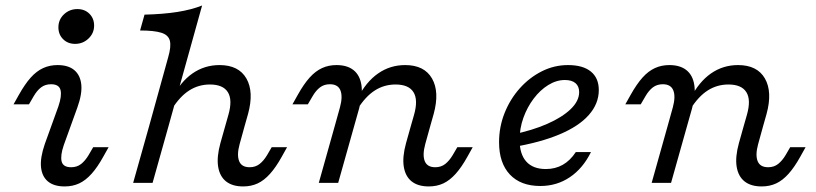

<svg xmlns="http://www.w3.org/2000/svg" viewBox="-20 -661 2949 694"><path d="M210.5 -136.3Q197.6 -98.4 202.8 -77.4Q208.1 -56.5 237.1 -56.5Q258.1 -56.5 273 -68.1Q287.9 -79.8 300 -100L316.9 -129H372.6L353.2 -94.4Q332.3 -56.5 310.9 -32.7Q289.5 -8.9 266.1 2Q242.7 12.9 213.7 12.9Q175 12.9 153.2 -5.2Q131.5 -23.4 128.2 -57.3Q125 -91.1 141.9 -140.3L191.1 -276.6Q204 -314.5 198.8 -335.5Q193.5 -356.5 164.5 -356.5Q143.5 -356.5 128.6 -345.2Q113.7 -333.9 101.6 -312.9L84.7 -283.9H29L48.4 -318.5Q70.2 -357.3 91.1 -380.6Q112.1 -404 135.9 -414.9Q159.7 -425.8 187.9 -425.8Q226.6 -425.8 248.4 -407.7Q270.2 -389.5 273.8 -355.6Q277.4 -321.8 259.7 -272.6ZM251.6 -502.4Q225 -502.4 208.1 -519.4Q191.1 -536.3 191.1 -562.1Q191.1 -590.3 211.3 -609.3Q231.5 -628.2 259.7 -628.2Q286.3 -628.2 303.2 -611.3Q320.2 -594.4 320.2 -568.5Q320.2 -541.1 300 -521.8Q279.8 -502.4 251.6 -502.4Z M794.4 -206.5 805.6 -246Q821 -300 803.6 -327.8Q786.3 -355.6 738.7 -355.6Q697.6 -355.6 663.7 -333.9Q629.8 -312.1 601.6 -266.9V-305.6Q632.3 -365.3 675.8 -395.6Q719.4 -425.8 773.4 -425.8Q842.7 -425.8 870.6 -377.4Q898.4 -329 876.6 -249.2L864.5 -206.5ZM519.4 -206.5 587.9 -454Q599.2 -492.7 594 -513.7Q588.7 -534.7 562.9 -542.7Q537.1 -550.8 486.3 -550.8L502.4 -608.1Q569.4 -609.7 620.6 -617.7Q671.8 -625.8 710.5 -641.1L589.5 -206.5ZM461.3 0 519.4 -206.5H589.5L531.5 0ZM846 -139.5Q835.5 -100.8 844.4 -78.6Q853.2 -56.5 882.3 -56.5Q903.2 -56.5 918.1 -68.1Q933.1 -79.8 945.2 -100L962.1 -129H1017.7L998.4 -94.4Q977.4 -56.5 956 -32.7Q934.7 -8.9 911.3 2Q887.9 12.9 858.9 12.9Q820.2 12.9 797.2 -5.2Q774.2 -23.4 768.5 -58.5Q762.9 -93.5 776.6 -143.5L794.4 -206.5H864.5Z M1465.3 -206.5 1476.6 -246Q1491.9 -300 1474.6 -327.8Q1457.3 -355.6 1409.7 -355.6Q1368.5 -355.6 1334.7 -333.9Q1300.8 -312.1 1272.6 -266.9V-305.6Q1303.2 -365.3 1346.8 -395.6Q1390.3 -425.8 1444.4 -425.8Q1513.7 -425.8 1541.5 -377.4Q1569.4 -329 1547.6 -249.2L1535.5 -206.5ZM1190.3 -206.5 1208.9 -273.4Q1219.4 -312.1 1210.5 -334.3Q1201.6 -356.5 1172.6 -356.5Q1151.6 -356.5 1136.7 -345.2Q1121.8 -333.9 1109.7 -312.9L1092.7 -283.9H1037.1L1056.5 -318.5Q1078.2 -357.3 1099.2 -380.6Q1120.2 -404 1144 -414.9Q1167.7 -425.8 1196 -425.8Q1234.7 -425.8 1257.7 -407.7Q1280.6 -389.5 1286.3 -354.4Q1291.9 -319.4 1278.2 -269.4L1260.5 -206.5ZM1132.3 0 1190.3 -206.5H1260.5L1202.4 0ZM1516.9 -139.5Q1506.5 -100.8 1515.3 -78.6Q1524.2 -56.5 1553.2 -56.5Q1574.2 -56.5 1589.1 -68.1Q1604 -79.8 1616.1 -100L1633.1 -129H1688.7L1669.4 -94.4Q1648.4 -56.5 1627 -32.7Q1605.6 -8.9 1582.3 2Q1558.9 12.9 1529.8 12.9Q1491.1 12.9 1468.1 -5.2Q1445.2 -23.4 1439.5 -58.5Q1433.9 -93.5 1447.6 -143.5L1465.3 -206.5H1535.5Z M1933.1 11.3Q1862.1 11.3 1823 -30.2Q1783.9 -71.8 1783.9 -146.8Q1783.9 -202.4 1804 -252.8Q1824.2 -303.2 1858.9 -341.9Q1893.5 -380.6 1938.3 -403.2Q1983.1 -425.8 2033.1 -425.8Q2087.1 -425.8 2115.7 -402.4Q2144.4 -379 2144.4 -335.5Q2144.4 -286.3 2108.5 -245.6Q2072.6 -204.8 2002.8 -175.4Q1933.1 -146 1832.3 -129L1833.1 -175Q1904 -189.5 1958.1 -213.3Q2012.1 -237.1 2042.7 -266.5Q2073.4 -296 2073.4 -328.2Q2073.4 -349.2 2060.1 -360.5Q2046.8 -371.8 2021.8 -371.8Q1991.1 -371.8 1961.7 -353.6Q1932.3 -335.5 1908.9 -304.4Q1885.5 -273.4 1871.8 -235.1Q1858.1 -196.8 1858.1 -155.6Q1858.1 -104 1882.3 -77Q1906.5 -50 1953.2 -50Q1987.1 -50 2014.1 -65.3Q2041.1 -80.6 2061.3 -111.3H2116.1Q2087.1 -52.4 2039.9 -20.6Q1992.7 11.3 1933.1 11.3Z M2668.5 -206.5 2679.8 -246Q2695.2 -300 2677.8 -327.8Q2660.5 -355.6 2612.9 -355.6Q2571.8 -355.6 2537.9 -333.9Q2504 -312.1 2475.8 -266.9V-305.6Q2506.5 -365.3 2550 -395.6Q2593.5 -425.8 2647.6 -425.8Q2716.9 -425.8 2744.8 -377.4Q2772.6 -329 2750.8 -249.2L2738.7 -206.5ZM2393.5 -206.5 2412.1 -273.4Q2422.6 -312.1 2413.7 -334.3Q2404.8 -356.5 2375.8 -356.5Q2354.8 -356.5 2339.9 -345.2Q2325 -333.9 2312.9 -312.9L2296 -283.9H2240.3L2259.7 -318.5Q2281.5 -357.3 2302.4 -380.6Q2323.4 -404 2347.2 -414.9Q2371 -425.8 2399.2 -425.8Q2437.9 -425.8 2460.9 -407.7Q2483.9 -389.5 2489.5 -354.4Q2495.2 -319.4 2481.5 -269.4L2463.7 -206.5ZM2335.5 0 2393.5 -206.5H2463.7L2405.6 0ZM2720.2 -139.5Q2709.7 -100.8 2718.5 -78.6Q2727.4 -56.5 2756.5 -56.5Q2777.4 -56.5 2792.3 -68.1Q2807.3 -79.8 2819.4 -100L2836.3 -129H2891.9L2872.6 -94.4Q2851.6 -56.5 2830.2 -32.7Q2808.9 -8.9 2785.5 2Q2762.1 12.9 2733.1 12.9Q2694.4 12.9 2671.4 -5.2Q2648.4 -23.4 2642.7 -58.5Q2637.1 -93.5 2650.8 -143.5L2668.5 -206.5H2738.7Z"/></svg>

Font: Playfair 5pt SemiExpanded Light
Style: Italic
Weight: 300
Width: 6
Italic angle: -15.6°
Designer: Claus Eggers Sørensen
Foundry: Claus Eggers Sørensen
Version: Version 2.203